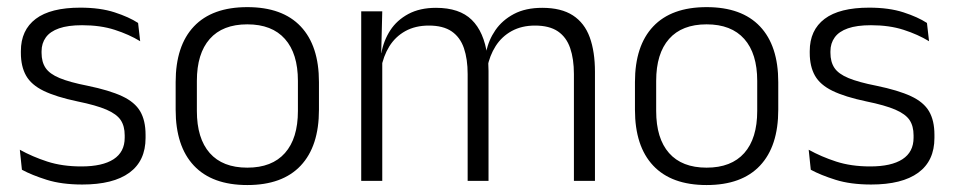

<svg xmlns="http://www.w3.org/2000/svg" viewBox="-20 -520 2743 552"><path d="M216.5 10.5Q157.5 10.5 114.5 -3Q71.5 -16.5 43 -32L37 -89.5Q73 -69.5 116 -55.5Q159 -41.5 214 -41.5Q274.5 -41.5 306.5 -62.2Q338.5 -83 338.5 -124V-131Q338.5 -157.5 327 -174.8Q315.5 -192 286 -204.8Q256.5 -217.5 202.5 -228.5Q141 -241.5 105.5 -258.8Q70 -276 55 -302.5Q40 -329 40 -368V-373Q40 -433.5 82.8 -465.8Q125.5 -498 211 -498Q268 -498 309.5 -484.5Q351 -471 377 -454L383 -401.5Q351 -421 310 -434.2Q269 -447.5 216 -447.5Q175.5 -447.5 149.8 -438.5Q124 -429.5 111.8 -412.5Q99.5 -395.5 99.5 -372.5V-368Q99.5 -342 111 -324.8Q122.5 -307.5 151.5 -295.5Q180.5 -283.5 231.5 -273.5Q294.5 -260.5 331 -243.5Q367.5 -226.5 383 -200Q398.5 -173.5 398.5 -132.5V-123.5Q398.5 -57.5 352 -23.5Q305.5 10.5 216.5 10.5Z M691 12Q590 12 537.5 -43.8Q485 -99.5 485 -204.5V-284Q485 -388.5 537.5 -444Q590 -499.5 691 -499.5Q792 -499.5 844.5 -444Q897 -388.5 897 -284V-204.5Q897 -99.5 844.5 -43.8Q792 12 691 12ZM691 -38Q762 -38 799.2 -80Q836.5 -122 836.5 -201V-287.5Q836.5 -366 799.2 -408Q762 -450 691 -450Q620 -450 583 -408Q546 -366 546 -287.5V-201Q546 -122 583 -80Q620 -38 691 -38Z M1690.5 0H1630V-307Q1630 -350.5 1619.2 -381.8Q1608.5 -413 1584 -429.8Q1559.5 -446.5 1518 -446.5Q1480 -446.5 1451.2 -430.8Q1422.5 -415 1405 -387.5Q1387.5 -360 1381 -325.5L1369.5 -371H1378Q1384.5 -404.5 1404.2 -433.2Q1424 -462 1457.5 -479.8Q1491 -497.5 1539 -497.5Q1593.5 -497.5 1627 -475.8Q1660.5 -454 1675.5 -412.8Q1690.5 -371.5 1690.5 -313.5ZM1079 0H1018.5V-487.5H1079L1076 -366.5L1079 -363.5ZM1384.5 0H1324.5V-307Q1324.5 -350 1313.8 -381.5Q1303 -413 1278.5 -429.8Q1254 -446.5 1213 -446.5Q1174 -446.5 1145.2 -430.5Q1116.5 -414.5 1099.2 -386.5Q1082 -358.5 1075.5 -322.5L1062 -367.5H1076.5Q1083 -403.5 1102 -432.8Q1121 -462 1154 -479.8Q1187 -497.5 1233.5 -497.5Q1301 -497.5 1336.2 -463Q1371.5 -428.5 1381 -360.5Q1383 -350 1383.8 -338.8Q1384.5 -327.5 1384.5 -316Z M2011.5 12Q1910.5 12 1858 -43.8Q1805.5 -99.5 1805.5 -204.5V-284Q1805.5 -388.5 1858 -444Q1910.5 -499.5 2011.5 -499.5Q2112.5 -499.5 2165 -444Q2217.5 -388.5 2217.5 -284V-204.5Q2217.5 -99.5 2165 -43.8Q2112.5 12 2011.5 12ZM2011.5 -38Q2082.5 -38 2119.8 -80Q2157 -122 2157 -201V-287.5Q2157 -366 2119.8 -408Q2082.5 -450 2011.5 -450Q1940.5 -450 1903.5 -408Q1866.5 -366 1866.5 -287.5V-201Q1866.5 -122 1903.5 -80Q1940.5 -38 2011.5 -38Z M2484.5 10.5Q2425.5 10.5 2382.5 -3Q2339.5 -16.5 2311 -32L2305 -89.5Q2341 -69.5 2384 -55.5Q2427 -41.5 2482 -41.5Q2542.5 -41.5 2574.5 -62.2Q2606.5 -83 2606.5 -124V-131Q2606.5 -157.5 2595 -174.8Q2583.5 -192 2554 -204.8Q2524.5 -217.5 2470.5 -228.5Q2409 -241.5 2373.5 -258.8Q2338 -276 2323 -302.5Q2308 -329 2308 -368V-373Q2308 -433.5 2350.8 -465.8Q2393.5 -498 2479 -498Q2536 -498 2577.5 -484.5Q2619 -471 2645 -454L2651 -401.5Q2619 -421 2578 -434.2Q2537 -447.5 2484 -447.5Q2443.5 -447.5 2417.8 -438.5Q2392 -429.5 2379.8 -412.5Q2367.5 -395.5 2367.5 -372.5V-368Q2367.5 -342 2379 -324.8Q2390.5 -307.5 2419.5 -295.5Q2448.5 -283.5 2499.5 -273.5Q2562.5 -260.5 2599 -243.5Q2635.5 -226.5 2651 -200Q2666.5 -173.5 2666.5 -132.5V-123.5Q2666.5 -57.5 2620 -23.5Q2573.5 10.5 2484.5 10.5Z"/></svg>

Font: Anek Kannada Light
Style: Regular
Weight: 300
Designer: Vaishnavi Murthy, Maithili Shingre (Kannada) & Yesha Goshar (Latin)
Foundry: Ek Type
Version: Version 1.003